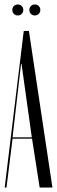

<svg xmlns="http://www.w3.org/2000/svg" viewBox="-20 -837 255 857"><path d="M86 -699H109L214 0H157L123 -218H36L9 0H1ZM36 -224H122L76 -552H74ZM35 -793Q35 -803 42 -810Q49 -817 59 -817Q70 -817 77 -810Q84 -803 84 -793Q84 -782 77 -775Q70 -768 59 -768Q49 -768 42 -775Q35 -782 35 -793ZM111 -793Q111 -803 118 -810Q125 -817 135 -817Q146 -817 153 -810Q160 -803 160 -793Q160 -782 153 -775Q146 -768 135 -768Q125 -768 118 -775Q111 -782 111 -793Z"/></svg>

Font: Moniqa Cond Display
Style: Regular
Weight: 400
Width: 3
Designer: Rajesh Rajput
Foundry: Rajesh Rajput
Version: Version 1.000